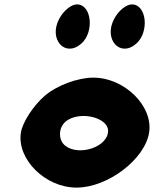

<svg xmlns="http://www.w3.org/2000/svg" viewBox="-20 -903 700 873"><path d="M183 -467C130 -421 82 -346 75 -300C56 -179 186 -50 328 -50C470 -50 639 -179 658 -300C677 -421 546 -550 404 -550C333 -550 237 -514 183 -467ZM471 -300C460 -225 318 -190 267 -250C248 -273 248 -313 267 -338C318 -406 482 -375 471 -300ZM499 -817C450 -725 525 -640 599 -704C660 -757 647 -883 580 -883C554 -883 519 -855 499 -817ZM249 -817C200 -725 275 -640 349 -704C410 -757 397 -883 330 -883C304 -883 269 -855 249 -817Z"/></svg>

Font: Hussar Skorodowane
Style: Ky
Weight: 700
Foundry: Cannot Into Space Fonts
Version: Version 0.892